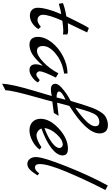

<svg xmlns="http://www.w3.org/2000/svg" viewBox="384 -1198 1083 1892"><g transform="rotate(90 926.0 -251.5)"><path d="M244 -112 266 -87Q241 -48 205.5 -26Q170 -4 134 -4Q98 -4 77 -24.5Q56 -45 56 -81Q56 -165 119 -313Q68 -305 17 -289L10 -328L9 -329Q59 -350 140 -363Q148 -378 176 -436Q232 -551 256 -585L299 -568Q289 -546 264 -494.5Q239 -443 208 -378Q253 -381 279 -381Q305 -381 319 -373V-330Q305 -333 278.5 -333Q252 -333 184 -324Q125 -192 125 -132Q125 -109 139.5 -94Q154 -79 178.5 -79Q203 -79 244 -112Z M769 -101 792 -84Q778 -54 740.5 -27Q703 0 672 0Q613 0 613 -62Q613 -91 628 -131L591 -93Q537 -38 497.5 -19Q458 0 420 0Q382 0 362.5 -21.5Q343 -43 343 -81Q343 -151 397 -219.5Q451 -288 535 -331Q619 -374 703 -375L705 -342L663 -333Q572 -313 502.5 -253Q433 -193 433 -133.5Q433 -74 481 -74Q526 -74 592 -137Q658 -200 702 -285L744 -260Q682 -135 682 -101Q682 -87 691.5 -77.5Q701 -68 710.5 -68Q720 -68 723 -69Q726 -70 729 -71.5Q732 -73 736.5 -76Q741 -79 744.5 -82Q748 -85 756 -91Q764 -97 769 -101Z M1023 -393 991 -272 1121 -287 1092 -240 980 -225Q967 -171 936 -62Q869 174 869 237L805 270Q805 184 879 -62Q917 -185 926 -220Q891 -211 862 -211Q805 -211 805 -256Q805 -281 843 -316Q898 -367 974 -406Q1033 -607 1059 -658Q1094 -727 1123 -746Q1166 -773 1212 -773Q1258 -773 1277 -747Q1296 -721 1294 -686Q1289 -560 1023 -393ZM1183 -688Q1127 -688 1100 -634Q1079 -592 1063 -533Q1047 -474 1040 -452Q1095 -486 1158 -544Q1221 -602 1223 -645Q1225 -688 1183 -688ZM940 -267 962 -355Q924 -339 902.5 -322Q881 -305 881 -293Q881 -267 940 -267Z M1430 -118 1453 -100Q1422 -57 1368 -28.5Q1314 0 1263 0Q1212 0 1181 -30Q1150 -60 1150 -109Q1150 -201 1247.5 -290Q1345 -379 1445 -379Q1511 -379 1511 -327Q1511 -273 1441.5 -218Q1372 -163 1246 -118Q1255 -95 1274 -82Q1293 -69 1313 -69Q1356 -69 1430 -118ZM1241 -148Q1322 -176 1380 -218Q1438 -260 1438 -295Q1438 -308 1428 -318Q1418 -328 1405 -328Q1358 -328 1303.5 -269.5Q1249 -211 1241 -148Z M1687 -96 1708 -79Q1674 -26 1649.5 -2.5Q1625 21 1595 21Q1565 21 1546 -3Q1527 -27 1527 -63Q1527 -133 1619 -364.5Q1711 -596 1808 -772L1852 -748Q1754 -558 1675 -370.5Q1596 -183 1596 -101Q1596 -54 1631 -54Q1659 -54 1687 -96Z"/></g></svg>

Font: Marck Script
Style: Regular
Weight: 400
Designer: Denis Masharov, Marck Fogel
Foundry: Denis Masharov
Version: Version 1.002